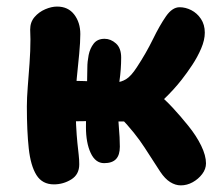

<svg xmlns="http://www.w3.org/2000/svg" viewBox="-20 -546 662 579"><path d="M352.2 -179.6Q312 -179.6 264.1 -180.5Q216.2 -181.4 151.2 -178V-301.8Q214.6 -303 257.1 -300.5Q299.6 -298 330.2 -298Q345 -298 360.2 -307.2Q375.4 -316.4 392.8 -343.4Q420.8 -386 441.2 -427.8Q461.6 -469.6 480.6 -496.9Q499.6 -524.2 521.6 -524.2Q539.6 -524.2 557 -515.3Q574.4 -506.4 586 -489Q597.6 -471.6 597.6 -447.4Q597.6 -425.4 586.7 -399.9Q575.8 -374.4 559.9 -350.3Q544 -326.2 527.8 -305.6Q505.2 -276.6 474.7 -247.2Q444.2 -217.8 412.2 -198.7Q380.2 -179.6 352.2 -179.6ZM142.6 10Q107.6 10 90 -18Q72.4 -46 66.7 -98.5Q61 -151 61 -225Q61 -250.2 63.7 -284.2Q66.4 -318.2 69.1 -355.5Q71.8 -392.8 71.8 -427.4Q71.8 -433 71.4 -442.1Q71 -451.2 71 -457Q71 -479.2 84.1 -494.5Q97.2 -509.8 116.2 -518Q135.2 -526.2 152 -526.2Q185.4 -526.2 203.8 -502.2Q222.2 -478.2 222.2 -443.2Q222.2 -419.4 218.8 -383.3Q215.4 -347.2 211.6 -311.1Q207.8 -275 207.8 -249.8Q207.8 -201 209.5 -168.5Q211.2 -136 213.4 -115Q215.6 -94 217.3 -79.2Q219 -64.4 219 -50.4Q219 -19.8 194.9 -4.9Q170.8 10 142.6 10ZM294 -54Q267.8 -54 253.5 -84.6Q239.2 -115.2 239.2 -162.6Q239.2 -187.6 240.3 -220.5Q241.4 -253.4 242.4 -286.3Q243.4 -319.2 243.4 -342.2Q243.4 -360 247.3 -379.9Q251.2 -399.8 262.5 -414.4Q273.8 -429 295.4 -429Q314 -429 329.7 -415Q345.4 -401 345.4 -372.2Q345.4 -337.2 340.2 -301.3Q335 -265.4 335 -234.2Q335 -201.6 338.2 -165.9Q341.4 -130.2 341.4 -103.6Q341.4 -78.4 329.8 -66.2Q318.2 -54 294 -54ZM525.2 13Q509 13 493.2 3.1Q477.4 -6.8 463.2 -28.2Q444.6 -56.6 416.1 -100.9Q387.6 -145.2 342.4 -192.4L453 -265.8Q476.2 -247.6 500.3 -221.7Q524.4 -195.8 548 -166.4Q572.4 -136.2 586.8 -106.5Q601.2 -76.8 601.2 -53.4Q601.2 -36.2 589.7 -21.1Q578.2 -6 561.1 3.5Q544 13 525.2 13Z"/></svg>

Font: Shantell Sans Light
Style: Regular
Weight: 300
Designer: Stephen Nixon, Anya Danilova, Shantell Martin
Foundry: Arrow Type
Version: Version 1.011;[c5ecc13dd]